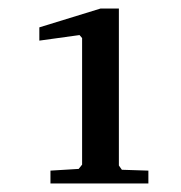

<svg xmlns="http://www.w3.org/2000/svg" viewBox="-20 -697 423 449"><path d="M72 -602V-633L215 -677H258V-310L265 -300L327 -298V-268H98V-298L164 -302L172 -312V-608L166 -615Z"/></svg>

Font: Khartiya
Style: Bold
Weight: 700
Version: Version 1.0.2